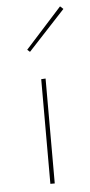

<svg xmlns="http://www.w3.org/2000/svg" viewBox="-51 -711 347 742"><g transform="rotate(-5 122.5 -340.0)"><path d="M70 -524 211 -680 223 -669 80 -515ZM114 -406 131 -407V0H114Z"/></g></svg>

Font: Ysabeau Infant Thin
Style: Regular
Weight: 200
Designer: Christian Thalmann (Catharsis Fonts)
Version: Version 0.003